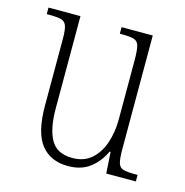

<svg xmlns="http://www.w3.org/2000/svg" viewBox="-86 -617 683 708"><g transform="rotate(15 255.0 -263.0)"><path d="M234 10Q167 10 131 -35.5Q95 -81 95 -184V-439Q95 -473 89.5 -488Q84 -503 69 -507Q54 -511 23 -511H14V-536H136V-184Q136 -106 159.5 -64.5Q183 -23 242 -23Q286 -23 314.5 -48Q343 -73 357 -114.5Q371 -156 371 -205V-429Q371 -467 366.5 -484.5Q362 -502 347 -506.5Q332 -511 300 -511H293V-536H412V-101Q412 -65 417 -49Q422 -33 437 -29Q452 -25 481 -25H491V0H378L373 -81H369Q350 -40 317 -15Q284 10 234 10Z"/></g></svg>

Font: Noto Serif Bengali Condensed ExtraLight
Style: Regular
Weight: 200
Width: 3
Designer: Juan Bruce, Universal Thirst, Indian Type Foundry and the Monotype Design Team.
Foundry: Monotype Imaging Inc.
Version: Version 2.003; ttfautohint (v1.8.4.7-5d5b)